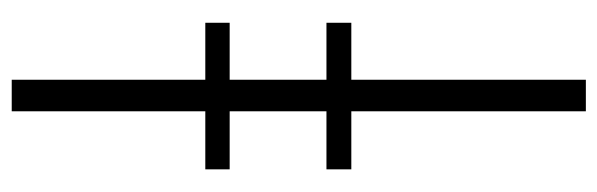

<svg xmlns="http://www.w3.org/2000/svg" viewBox="-378 -464 1054 339"><g transform="rotate(-90 149.5 -294.0)"><path d="M20.5 -416V-459H123V-800.8H178.7V-459H279.3V-416H178.7V-245.1H279.3V-201.2H178.7V212.9H123V-201.2H20.5V-245.1H123V-416Z"/></g></svg>

Font: Gothic A1 Light
Style: Regular
Weight: 300
Version: Version 2.50